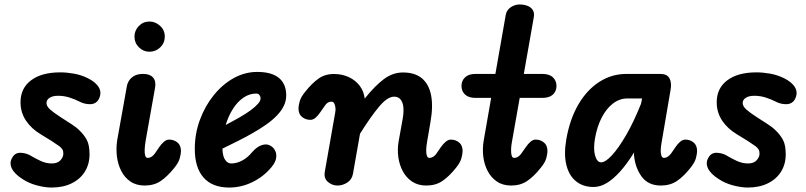

<svg xmlns="http://www.w3.org/2000/svg" viewBox="-20 -832 3614 861"><path d="M211 9Q182 9 145.8 -0.5Q109.5 -10 81 -29Q44 -52.5 32.5 -77.8Q21 -103 35.5 -126Q48 -148.5 75 -146.8Q102 -145 123.5 -130.5Q134 -124 159.8 -111.5Q185.5 -99 212 -99Q238 -99 251 -113.2Q264 -127.5 264 -143Q264 -154.5 259.8 -161.8Q255.5 -169 246 -176.5Q231.5 -187 209.8 -200.8Q188 -214.5 163 -229.5Q120.5 -255 96.2 -291.5Q72 -328 72 -373.5Q72 -436.5 119.5 -472Q167 -507.5 250 -507.5Q279 -507.5 311.5 -501.8Q344 -496 373.5 -481.5Q409.5 -464 423.5 -439.5Q437.5 -415 422.5 -386.5Q410.5 -365.5 385 -364.8Q359.5 -364 334 -377.5Q318 -386 293 -394.2Q268 -402.5 240.5 -402.5Q216.5 -402.5 202.5 -393.5Q188.5 -384.5 188.5 -370.5Q188.5 -355.5 204.5 -341.2Q220.5 -327 250.5 -307.5Q274 -292 298.2 -276.8Q322.5 -261.5 336.5 -247Q356 -228.5 368.8 -205.5Q381.5 -182.5 381.5 -139.5Q381.5 -96 360.5 -62.2Q339.5 -28.5 301.2 -9.8Q263 9 211 9Z M650 -600Q623 -600 603 -619.8Q583 -639.5 583 -668Q583 -695 602.5 -715.2Q622 -735.5 650 -735.5Q676.5 -735.5 697.8 -716.2Q719 -697 719 -668Q719 -639.5 698.8 -619.8Q678.5 -600 650 -600ZM629 0Q591 0 564.8 -18Q538.5 -36 523.5 -65.8Q508.5 -95.5 504.2 -131.2Q500 -167 505.5 -203L549 -446Q550 -455 557.2 -468Q564.5 -481 580.2 -490.8Q596 -500.5 622.5 -500.5Q652.5 -500.5 666.5 -484.2Q680.5 -468 675.5 -439.5L633.5 -203Q629.5 -180 628.8 -162Q628 -144 631.2 -134Q634.5 -124 642 -124Q652 -124 660.5 -129.8Q669 -135.5 675 -144.5L693.5 -171.5Q703.5 -186.5 715 -196.2Q726.5 -206 739 -206Q759.5 -206 775.5 -193.2Q791.5 -180.5 791.5 -154.5Q791.5 -142.5 786.2 -122.8Q781 -103 761.5 -79Q731 -41 701 -20.5Q671 0 629 0Z M1008 9Q932 9 892.8 -35.8Q853.5 -80.5 853.5 -164Q853.5 -232.5 876.5 -294.8Q899.5 -357 938.8 -405.5Q978 -454 1028.2 -481.8Q1078.5 -509.5 1133.5 -509.5Q1198 -509.5 1230.8 -482.5Q1263.5 -455.5 1263.5 -404Q1263.5 -380 1252.8 -357.5Q1242 -335 1221.8 -314Q1201.5 -293 1173.5 -273.2Q1145.5 -253.5 1111 -234Q1087 -220 1051 -201.8Q1015 -183.5 977.5 -165.5Q977.5 -157 978.5 -149.8Q979.5 -142.5 981 -136Q984.5 -120.5 994 -109.8Q1003.5 -99 1017 -99Q1041.5 -99 1066.2 -112.2Q1091 -125.5 1110.5 -149.5Q1132.5 -175 1156.2 -182Q1180 -189 1199 -174.5Q1208.5 -167.5 1214.8 -154.2Q1221 -141 1218.2 -122.8Q1215.5 -104.5 1197.5 -82.5Q1163 -40.5 1112.8 -15.8Q1062.5 9 1008 9ZM992 -271.5Q1007.5 -279.5 1023.5 -288.5Q1039.5 -297.5 1055 -306Q1084.5 -323 1105 -338.2Q1125.5 -353.5 1137 -366.8Q1148.5 -380 1148.5 -391Q1148.5 -399 1143.5 -405.8Q1138.5 -412.5 1129 -412.5Q1098.5 -412.5 1071.8 -394.2Q1045 -376 1024.8 -344.2Q1004.5 -312.5 992 -271.5Z M1494 0Q1469.5 0 1450.5 -16.2Q1431.5 -32.5 1436.5 -61.5L1483.5 -329Q1485 -336.5 1484.5 -344.8Q1484 -353 1482 -360Q1480 -367 1476.5 -371.5Q1473 -376 1467.5 -376Q1455.5 -376 1448.2 -370.5Q1441 -365 1435.5 -356L1416.5 -329Q1406.5 -314 1395.2 -304.2Q1384 -294.5 1371.5 -294.5Q1351 -294.5 1334.8 -307.2Q1318.5 -320 1318.5 -346Q1318.5 -358 1324 -377.8Q1329.5 -397.5 1349 -421Q1379.5 -459.5 1409.8 -480.5Q1440 -501.5 1482.5 -500Q1515.5 -499.5 1544.5 -486Q1573.5 -472.5 1592.5 -448Q1611.5 -423.5 1615.5 -390Q1662 -448 1701.8 -477.5Q1741.5 -507 1787 -507Q1840.5 -507 1872 -480.8Q1903.5 -454.5 1913.2 -404.5Q1923 -354.5 1910 -282.5L1895 -195Q1891.5 -174.5 1891.2 -158.5Q1891 -142.5 1894.5 -133.2Q1898 -124 1905 -124Q1915 -124 1923.8 -129.8Q1932.5 -135.5 1938 -144.5L1956.5 -171.5Q1967 -186.5 1978.5 -196.2Q1990 -206 2002 -206Q2022.5 -206 2038.5 -193.2Q2054.5 -180.5 2054.5 -154.5Q2054.5 -142.5 2049.2 -122.8Q2044 -103 2024.5 -79Q1994 -41 1964 -20.5Q1934 0 1892 0Q1854.5 0 1828.2 -17.5Q1802 -35 1786.5 -63.8Q1771 -92.5 1766.2 -127.5Q1761.5 -162.5 1767.5 -197.5L1786 -300.5Q1791 -330 1788.8 -351.8Q1786.5 -373.5 1776.2 -386Q1766 -398.5 1747.5 -398.5Q1717.5 -398.5 1680 -353.8Q1642.5 -309 1594.5 -232.5L1563 -53.5Q1558.5 -27 1537.5 -13.5Q1516.5 0 1494 0Z M2272.5 0Q2234.5 0 2208.2 -18Q2182 -36 2166.8 -65.2Q2151.5 -94.5 2147.2 -130Q2143 -165.5 2149 -201L2182.5 -393H2112.5Q2081.5 -393 2065.5 -408Q2049.5 -423 2049.5 -446.5Q2049.5 -470 2065.5 -485.2Q2081.5 -500.5 2112 -500.5H2201.5L2248 -765.5Q2252 -787.5 2270.8 -799.8Q2289.5 -812 2310 -812Q2327.5 -812 2343.5 -806.5Q2359.5 -801 2368.5 -788.2Q2377.5 -775.5 2373.5 -753.5L2329 -500.5H2412Q2443.5 -500.5 2459.5 -485.2Q2475.5 -470 2475.5 -446.5Q2475.5 -423 2459.5 -408Q2443.5 -393 2412 -393H2310.5L2276 -197.5Q2273 -182 2272.2 -168.5Q2271.5 -155 2272.5 -145Q2273.5 -135 2276.5 -129.5Q2279.5 -124 2285.5 -124Q2295.5 -124 2304 -129.8Q2312.5 -135.5 2318.5 -144.5L2337.5 -171.5Q2347.5 -186.5 2358.8 -196.2Q2370 -206 2382 -206Q2403 -206 2419 -193.2Q2435 -180.5 2435 -154.5Q2435 -142.5 2429.8 -122.8Q2424.5 -103 2404.5 -79Q2374.5 -41 2344.2 -20.5Q2314 0 2272.5 0Z M2642 6.5Q2594 6.5 2562.2 -19.8Q2530.5 -46 2519.2 -94.8Q2508 -143.5 2520 -210Q2536 -299.5 2574.2 -364.5Q2612.5 -429.5 2667.8 -465Q2723 -500.5 2789.5 -500.5H2941Q2971.5 -500.5 2982.2 -480.8Q2993 -461 2987 -428.5L2946.5 -191Q2944 -176.5 2943.2 -164.5Q2942.5 -152.5 2943.8 -143.5Q2945 -134.5 2948.2 -129.2Q2951.5 -124 2957 -124Q2966.5 -124 2975 -129.8Q2983.5 -135.5 2990 -144.5L3008.5 -171.5Q3018.5 -186.5 3029.8 -196.2Q3041 -206 3053.5 -206Q3074.5 -206 3090.2 -193.2Q3106 -180.5 3106 -154.5Q3106 -142.5 3100.8 -122.8Q3095.5 -103 3076 -79Q3046 -41 3015.8 -20.5Q2985.5 0 2943.5 0Q2887 0 2857.5 -40Q2828 -80 2823 -137.5L2823.5 -148.5Q2792 -97.5 2761 -63Q2730 -28.5 2700.5 -11Q2671 6.5 2642 6.5ZM2676 -104Q2694.5 -104 2723.8 -135.2Q2753 -166.5 2787.2 -225.2Q2821.5 -284 2854.5 -366.5L2859.5 -390.5H2793.5Q2758.5 -390.5 2729 -368Q2699.5 -345.5 2678.5 -305.2Q2657.5 -265 2648 -210.5Q2640 -163 2648.8 -133.5Q2657.5 -104 2676 -104Z M3333 9Q3304 9 3267.8 -0.5Q3231.5 -10 3203 -29Q3166 -52.5 3154.5 -77.8Q3143 -103 3157.5 -126Q3170 -148.5 3197 -146.8Q3224 -145 3245.5 -130.5Q3256 -124 3281.8 -111.5Q3307.5 -99 3334 -99Q3360 -99 3373 -113.2Q3386 -127.5 3386 -143Q3386 -154.5 3381.8 -161.8Q3377.5 -169 3368 -176.5Q3353.5 -187 3331.8 -200.8Q3310 -214.5 3285 -229.5Q3242.5 -255 3218.2 -291.5Q3194 -328 3194 -373.5Q3194 -436.5 3241.5 -472Q3289 -507.5 3372 -507.5Q3401 -507.5 3433.5 -501.8Q3466 -496 3495.5 -481.5Q3531.5 -464 3545.5 -439.5Q3559.5 -415 3544.5 -386.5Q3532.5 -365.5 3507 -364.8Q3481.5 -364 3456 -377.5Q3440 -386 3415 -394.2Q3390 -402.5 3362.5 -402.5Q3338.5 -402.5 3324.5 -393.5Q3310.5 -384.5 3310.5 -370.5Q3310.5 -355.5 3326.5 -341.2Q3342.5 -327 3372.5 -307.5Q3396 -292 3420.2 -276.8Q3444.5 -261.5 3458.5 -247Q3478 -228.5 3490.8 -205.5Q3503.5 -182.5 3503.5 -139.5Q3503.5 -96 3482.5 -62.2Q3461.5 -28.5 3423.2 -9.8Q3385 9 3333 9Z"/></svg>

Font: Edu AU VIC WA NT Pre SemiBold
Style: Regular
Weight: 600
Designer: Tina and Corey Anderson, Eben Sorkin, Mirko Velimirovic
Foundry: Google for Education
Version: Version 1.001